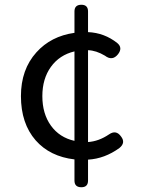

<svg xmlns="http://www.w3.org/2000/svg" viewBox="-20 -750 595 807"><path d="M322 37Q293 37 293 9V-80Q190 -92 130 -160Q68 -231 68 -346Q68 -458 133 -530Q194 -598 293 -612V-702Q293 -730 322 -730Q350 -730 350 -702V-615Q419 -612 473 -569Q497 -549 476 -522Q452 -492 421 -516Q384 -538 350 -539V-346V-153Q395 -156 438 -185Q468 -206 489 -176Q509 -150 482 -128Q420 -83 350 -79V9Q350 37 322 37ZM293 -158V-346V-534Q230 -519 194 -469Q158 -419 158 -346Q158 -272 194 -222Q230 -172 293 -158Z"/></svg>

Font: GenSenRounded TW R
Style: Regular
Weight: 400
Version: Version 1.501;PS 1;hotconv 16.6.51;makeotf.lib2.5.65220